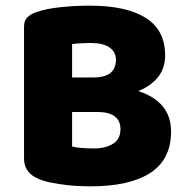

<svg xmlns="http://www.w3.org/2000/svg" viewBox="-20 -643 659 679"><path d="M564 -447Q564 -402 539 -370.5Q514 -339 469 -321Q585 -283 585 -178Q585 -79 511.5 -31.5Q438 16 300 16Q283 16 260 15Q237 14 212.5 11Q188 8 164 3.5Q140 -1 120 -9Q65 -30 65 -82V-549Q65 -570 76.5 -581.5Q88 -593 108 -600Q142 -612 193 -617.5Q244 -623 298 -623Q426 -623 495 -580Q564 -537 564 -447ZM406 -186Q406 -247 324 -247H235V-125Q249 -121 271 -119.5Q293 -118 313 -118Q353 -118 379.5 -134.5Q406 -151 406 -186ZM235 -369H308Q351 -369 370.5 -385Q390 -401 390 -432Q390 -459 367.5 -475Q345 -491 300 -491Q285 -491 265.5 -490Q246 -489 235 -487Z"/></svg>

Font: Baloo Da 2 ExtraBold
Style: Regular
Weight: 800
Designer: Noopur Datye, Sulekha Rajkumar and Ek Type
Foundry: Ek Type
Version: Version 1.640;hotconv 1.0.111;makeotfexe 2.5.65597; ttfautoh